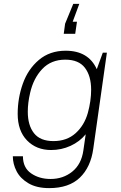

<svg xmlns="http://www.w3.org/2000/svg" viewBox="-20 -782 623 988"><path d="M478 -426 509 -511H530L460 -17Q447 78 391 132Q335 186 233 186Q169 186 127 161.5Q85 137 65.5 99.5Q46 62 46 22H98Q98 81 140 110Q182 139 240 139Q305 139 352 101Q399 63 409 -8L421 -91Q390 -53 343 -31.5Q296 -10 243 -10Q167 -10 119 -59.5Q71 -109 71 -196Q71 -277 97.5 -351.5Q124 -426 180 -473.5Q236 -521 318 -521Q435 -521 478 -426ZM135 -304Q123 -253 123 -207Q123 -137 155 -96.5Q187 -56 255 -56Q324 -56 369 -96.5Q414 -137 432 -201Q449 -263 449 -320Q449 -391 417 -433Q385 -475 316 -475Q243 -475 197.5 -427Q152 -379 135 -304ZM354 -670H376L367 -608H308L315 -660L357 -762H388Z"/></svg>

Font: Chivo Thin Italic
Style: Regular
Weight: 100
Italic angle: -8.05°
Designer: Hector Gatti
Foundry: Omnibus-Type
Version: Version 1.007